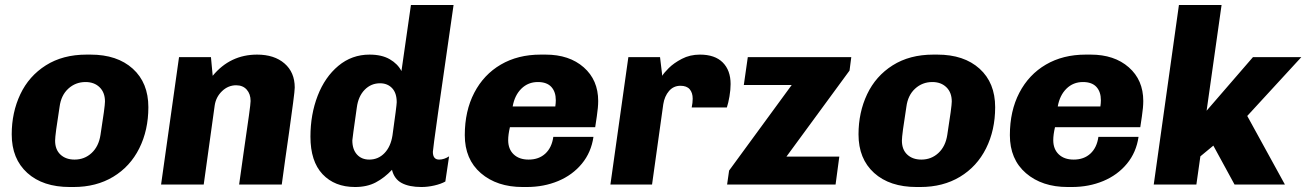

<svg xmlns="http://www.w3.org/2000/svg" viewBox="-20 -740 5239 770"><path d="M575 -310Q575 -218 538.5 -145Q502 -72 434 -31Q366 10 275 10H260Q152 10 89.5 -46.5Q27 -103 27 -201Q27 -289 61.5 -362Q96 -435 164 -478Q232 -521 327 -521H343Q450 -521 512.5 -464.5Q575 -408 575 -310ZM219 -312Q201 -199 201 -176Q201 -140 222.5 -120Q244 -100 279 -100Q319 -100 347.5 -126.5Q376 -153 383 -199Q401 -313 401 -333Q401 -369 379.5 -390Q358 -411 323 -411Q283 -411 254 -384.5Q225 -358 219 -312Z M1162 -389Q1162 -377 1155.5 -328Q1149 -279 1139.5 -210.5Q1130 -142 1124 -102L1110 0H939L956 -121Q972 -231 978.5 -278Q985 -325 985 -335Q985 -363 969.5 -380.5Q954 -398 927 -398Q895 -398 870.5 -374.5Q846 -351 841 -317L797 0H626L698 -511H826L833 -436Q903 -521 1011 -521Q1080 -521 1121 -485.5Q1162 -450 1162 -389Z M1590 -455 1628 -720H1799Q1716 -148 1716 -131Q1716 -100 1741 -100Q1761 -100 1781 -113L1766 -12Q1748 -2 1721.5 4Q1695 10 1670 10Q1621 10 1591 -6Q1561 -22 1552 -59Q1522 -27 1487 -8.5Q1452 10 1404 10Q1322 10 1273.5 -41.5Q1225 -93 1225 -192Q1225 -281 1254 -356Q1283 -431 1337 -476Q1391 -521 1462 -521Q1511 -521 1543 -502.5Q1575 -484 1590 -455ZM1411 -309Q1393 -183 1393 -177Q1393 -141 1411.5 -120.5Q1430 -100 1461 -100Q1497 -100 1522 -126Q1547 -152 1554 -197Q1571 -318 1571 -330Q1571 -367 1552.5 -386.5Q1534 -406 1504 -406Q1468 -406 1442.5 -380Q1417 -354 1411 -309Z M2379 -335Q2379 -310 2373.5 -273.5Q2368 -237 2367 -230H2025Q2018 -200 2018 -178Q2018 -142 2040 -121Q2062 -100 2100 -100Q2141 -100 2167 -124Q2193 -148 2199 -191H2360Q2351 -129 2313.5 -83.5Q2276 -38 2218.5 -14Q2161 10 2092 10H2076Q1973 10 1908.5 -45.5Q1844 -101 1844 -198Q1844 -295 1882 -368Q1920 -441 1988.5 -481Q2057 -521 2148 -521H2168Q2263 -521 2321 -470Q2379 -419 2379 -335ZM2036 -313H2207Q2209 -327 2209 -338Q2209 -372 2191 -391.5Q2173 -411 2137 -411Q2098 -411 2071 -384.5Q2044 -358 2036 -313Z M2910 -403Q2910 -380 2905.5 -353.5Q2901 -327 2895 -309H2754Q2758 -328 2758 -344Q2758 -368 2746 -382Q2734 -396 2709 -396Q2681 -396 2663 -375Q2645 -354 2640 -322L2595 0H2428L2500 -511H2627L2636 -436Q2642 -447 2662 -467Q2682 -487 2714.5 -504Q2747 -521 2787 -521Q2847 -521 2878.5 -489.5Q2910 -458 2910 -403Z M3394 -511 3387 -457 3134 -112H3346L3331 0H2896L2904 -56L3155 -399H2963L2979 -511Z M3971 -310Q3971 -218 3934.5 -145Q3898 -72 3830 -31Q3762 10 3671 10H3656Q3548 10 3485.5 -46.5Q3423 -103 3423 -201Q3423 -289 3457.5 -362Q3492 -435 3560 -478Q3628 -521 3723 -521H3739Q3846 -521 3908.5 -464.5Q3971 -408 3971 -310ZM3615 -312Q3597 -199 3597 -176Q3597 -140 3618.5 -120Q3640 -100 3675 -100Q3715 -100 3743.5 -126.5Q3772 -153 3779 -199Q3797 -313 3797 -333Q3797 -369 3775.5 -390Q3754 -411 3719 -411Q3679 -411 3650 -384.5Q3621 -358 3615 -312Z M4565 -335Q4565 -310 4559.5 -273.5Q4554 -237 4553 -230H4211Q4204 -200 4204 -178Q4204 -142 4226 -121Q4248 -100 4286 -100Q4327 -100 4353 -124Q4379 -148 4385 -191H4546Q4537 -129 4499.5 -83.5Q4462 -38 4404.5 -14Q4347 10 4278 10H4262Q4159 10 4094.5 -45.5Q4030 -101 4030 -198Q4030 -295 4068 -368Q4106 -441 4174.5 -481Q4243 -521 4334 -521H4354Q4449 -521 4507 -470Q4565 -419 4565 -335ZM4222 -313H4393Q4395 -327 4395 -338Q4395 -372 4377 -391.5Q4359 -411 4323 -411Q4284 -411 4257 -384.5Q4230 -358 4222 -313Z M4819 -296 5005 -511H5199L4982 -275L5133 0H4931L4846 -156L4794 -113L4778 0H4607L4708 -720H4879Z"/></svg>

Font: Chivo ExtraBold Italic
Style: Regular
Weight: 800
Italic angle: -8.05°
Designer: Hector Gatti
Foundry: Omnibus-Type
Version: Version 1.007